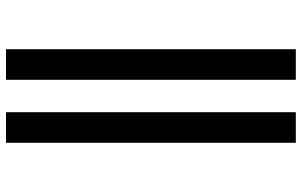

<svg xmlns="http://www.w3.org/2000/svg" viewBox="-203 -660 1006 640"><g transform="rotate(-90 300.0 -340.0)"><path d="M354 143V-823H456V143ZM144 143V-823H246V143Z"/></g></svg>

Font: Iosevka Curly Slab Extended
Style: Bold
Weight: 700
Width: 7
Monospace: yes
Designer: Belleve Invis
Foundry: Belleve Invis
Version: Version 11.1.0; ttfautohint (v1.8.3)